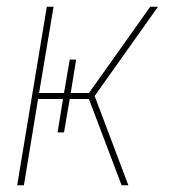

<svg xmlns="http://www.w3.org/2000/svg" viewBox="-20 -550 540 570"><path d="M31 0 119 -530H139L96 -274H170L187 -373H206L190 -274H244L257 -292L426 -530H449L261 -265L361 0H341L244 -256H187L170 -157H151L167 -256H93L51 0Z"/></svg>

Font: Iosevka Curly Thin Oblique
Style: Regular
Weight: 100
Italic angle: -9°
Monospace: yes
Designer: Belleve Invis
Foundry: Belleve Invis
Version: Version 11.1.0; ttfautohint (v1.8.3)